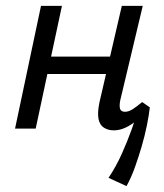

<svg xmlns="http://www.w3.org/2000/svg" viewBox="-20 -436 556 651"><path d="M366 6Q347 6 332.5 -3Q318 -12 314 -33Q310 -54 317 -88L393 -416H464L388 -97Q384 -78 387 -67.5Q390 -57 404 -57Q416 -57 429.5 -65.5Q443 -74 462 -90L488 -72Q466 -47 445.5 -29.5Q425 -12 405 -3Q385 6 366 6ZM31 0 119 -416H190L101 0ZM102 -185 115 -244H392L379 -185ZM409 195 348 167Q374 128 393 85.5Q412 43 426.5 2.5Q441 -38 450 -70L488 -72Q485 -45 478 -10.5Q471 24 460.5 60Q450 96 437.5 131Q425 166 409 195Z"/></svg>

Font: Ysabeau Office Medium
Style: Italic
Weight: 500
Italic angle: -12°
Designer: Christian Thalmann (Catharsis Fonts)
Version: Version 2.001;gftools[0.9.30]; featfreeze: tnum,lnum,ss02